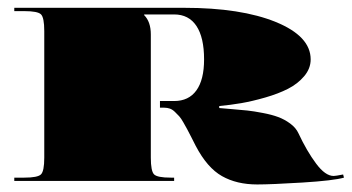

<svg xmlns="http://www.w3.org/2000/svg" viewBox="-20 -475 923 504"><path d="M17.5 -454.5H463.3Q612.8 -454.5 704.1 -417.2Q795.5 -379.8 795.5 -319.1Q795.5 -295 778.4 -274.9Q761.4 -254.8 736 -241.9Q710.7 -229 676.8 -219.2Q642.9 -209.4 613.6 -204.3Q584.4 -199.3 555.5 -196.7V-191.4Q564.2 -190.6 588.3 -188.6Q612.3 -186.6 629.2 -184.9Q646 -183.1 669.8 -178.5Q693.6 -174 710.2 -167.8Q726.8 -161.7 741.9 -150.6Q757 -139.4 763.5 -125Q785.4 -78.2 809.7 -45.7Q833.9 -13.1 855.8 -13.1Q861 -13.1 880.7 -17L882.9 -8.7Q855.8 -0.9 773.8 4.2Q691.9 9.2 655.2 9.2Q601.4 9.2 562.7 -12.7Q524 -34.5 493.9 -91.8Q489.9 -99.7 482.7 -113.9Q475.5 -128.1 471.6 -135.3Q467.7 -142.5 461.5 -153.4Q455.4 -164.3 450.4 -169.8Q445.4 -175.3 439 -181.4Q432.7 -187.5 425.9 -189.9Q419.1 -192.3 411.3 -192.3H399.9V-209.8H437.1Q475.5 -209.8 495.6 -237.8Q515.7 -265.7 515.7 -319.1Q515.7 -376.7 495.6 -406.9Q475.5 -437.1 437.1 -437.1H358.4V-435.3Q375.9 -417.8 375.9 -384.6V-61.2Q375.9 -25.8 384.4 -17.3Q392.9 -8.7 428.3 -8.7H437.1V0H17.5V-8.7H43.7Q79.1 -8.7 87.6 -17.3Q96.2 -25.8 96.2 -61.2V-393.4Q96.2 -428.8 87.6 -437.3Q79.1 -445.8 43.7 -445.8H17.5Z"/></svg>

Font: FoglihtenBlackPcs
Style: BlackPcs
Weight: 900
Version: Version 0.75